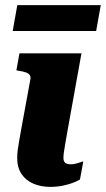

<svg xmlns="http://www.w3.org/2000/svg" viewBox="-20 -720 414 750"><path d="M47.6 -700H373.6L355.6 -599H29.6ZM176.6 10Q139.4 10 110.1 -2.7Q80.8 -15.4 64 -40.4Q47.2 -65.4 47.2 -102.8Q47.2 -117 49 -132.3Q50.8 -147.6 54.6 -168.3Q58.4 -189 63.4 -218L98.4 -408.8Q100.8 -420 96.3 -426.6Q91.8 -433.2 81.6 -437Q71.4 -440.8 55.4 -443.2L44 -445.2L56 -511.6H298.2L240.8 -192.8Q237.2 -171.2 234.1 -153.9Q231 -136.6 229.4 -124Q227.8 -111.4 227.8 -102.8Q227.8 -89.8 234.9 -84Q242 -78.2 256.2 -78.2Q267 -78.2 276.9 -80.9Q286.8 -83.6 294.5 -86.2Q302.2 -88.8 305.4 -89.6L292.4 -19Q282.4 -12.6 264.8 -5.9Q247.2 0.8 224.9 5.4Q202.6 10 176.6 10Z"/></svg>

Font: Roboto Serif 20pt
Style: Italic
Weight: 400
Italic angle: -10°
Designer: Greg Gazdowicz
Foundry: Commercial Type
Version: Version 1.008